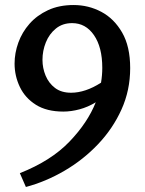

<svg xmlns="http://www.w3.org/2000/svg" viewBox="-20 -530 577 764"><path d="M273 -510Q332 -510 383 -483Q434 -456 466 -400.5Q498 -345 498 -259Q498 -171 463.5 -94.5Q429 -18 370 44Q311 106 236.5 149.5Q162 193 83 214L59 159Q183 110 256 34Q329 -42 361 -123Q330 -104 296.5 -95Q263 -86 232 -86Q166 -86 123 -113Q80 -140 59 -184Q38 -228 38 -277Q38 -319 53 -360.5Q68 -402 97.5 -435.5Q127 -469 171 -489.5Q215 -510 273 -510ZM149 -292Q149 -259 161.5 -229Q174 -199 199 -180Q224 -161 263 -161Q291 -161 321 -171Q351 -181 382 -201Q387 -231 387 -260Q387 -342 354 -390Q321 -438 267 -438Q229 -438 202.5 -416.5Q176 -395 162.5 -361.5Q149 -328 149 -292Z"/></svg>

Font: Rosario SemiBold
Style: Regular
Weight: 600
Designer: Hector Gatti
Foundry: Omnibus Type
Version: Version 1.101; ttfautohint (v1.8.1.43-b0c9)